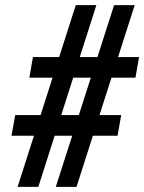

<svg xmlns="http://www.w3.org/2000/svg" viewBox="-20 -731 564 751"><path d="M48.8 0 276.4 -710.9H356.9L129.9 0ZM198.2 0 426.3 -710.9H506.8L279.3 0ZM509.8 -427.2H94.7L108.9 -507.8H523.9ZM439.9 -200.2H24.9L39.6 -280.8H454.1Z"/></svg>

Font: Roboto Condensed SemiBold
Style: Italic
Weight: 600
Italic angle: -12°
Designer: Christian Robertson
Foundry: Google
Version: Version 3.008; 2023